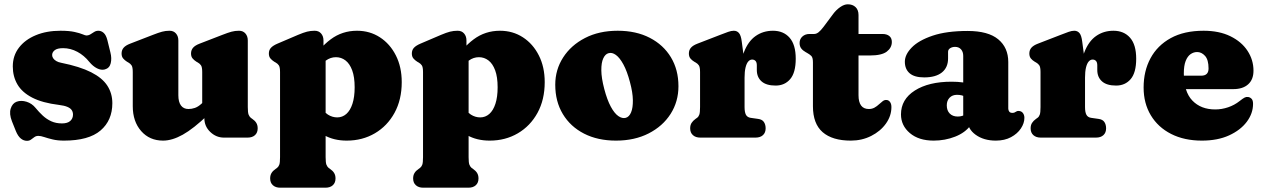

<svg xmlns="http://www.w3.org/2000/svg" viewBox="-20 -640 5874 893"><path d="M273.5 -416Q246.5 -416 234.5 -406.5Q222.5 -397 222.5 -384Q222.5 -376 227.5 -368.8Q232.5 -361.5 241.8 -356Q251 -350.5 264.5 -348Q351.5 -330.5 403.8 -304Q456 -277.5 479.2 -241.5Q502.5 -205.5 502.5 -160Q502.5 -80 447.5 -33Q392.5 14 277.5 14Q247.5 14 224.8 8.5Q202 3 185.8 -2.5Q169.5 -8 158.5 -8Q147.5 -8 139.8 -2.2Q132 3.5 124.2 9.2Q116.5 15 105.5 15Q90 15 76.8 4.2Q63.5 -6.5 53.5 -31L35.5 -76Q22 -110.5 29.8 -135Q37.5 -159.5 57.5 -167Q78.5 -174.5 103.5 -166.8Q128.5 -159 145.5 -138Q161.5 -118.5 179 -102.2Q196.5 -86 218.2 -76Q240 -66 268.5 -66Q294 -66 306.8 -77.5Q319.5 -89 319.5 -107Q319.5 -119 313.5 -128Q307.5 -137 293.2 -143Q279 -149 254.5 -152Q177 -161.5 129.8 -186Q82.5 -210.5 61 -247.5Q39.5 -284.5 39.5 -331Q39.5 -381 68 -418.2Q96.5 -455.5 146.5 -476.2Q196.5 -497 261.5 -497Q301.5 -497 326.2 -491.5Q351 -486 364 -480.5Q377 -475 381.5 -475Q392 -475 400.8 -480.5Q409.5 -486 418.2 -491.5Q427 -497 437.5 -497Q451 -497 462.2 -487Q473.5 -477 479.5 -453L493.5 -396Q500.5 -369 495 -346Q489.5 -323 467.5 -317Q450.5 -312.5 431.2 -322.2Q412 -332 395.5 -352Q371.5 -382 339.8 -399Q308 -416 273.5 -416Z M930.5 -90V-110L920.5 -112V-305Q920.5 -327.5 915 -335.8Q909.5 -344 900.5 -349L893.5 -353Q882.5 -360 875.5 -368.5Q868.5 -377 868.5 -391Q868.5 -407 878 -418Q887.5 -429 908.5 -437L1014.5 -478Q1040 -488 1056.5 -492.5Q1073 -497 1091.5 -497Q1110.5 -497 1121.5 -484.2Q1132.5 -471.5 1132.5 -452V-142Q1132.5 -116.5 1136.2 -107Q1140 -97.5 1146.5 -92L1153.5 -87Q1165.5 -79 1172 -68.5Q1178.5 -58 1178.5 -43Q1178.5 -23 1166 -11.5Q1153.5 0 1131.5 0H1021.5Q985.5 0 958 -26.2Q930.5 -52.5 930.5 -90ZM597.5 -146V-305Q597.5 -327.5 592 -335.8Q586.5 -344 577.5 -349L570.5 -353Q559.5 -360 552.5 -368.5Q545.5 -377 545.5 -391Q545.5 -407 555 -418Q564.5 -429 585.5 -437L691.5 -478Q717 -488 733.5 -492.5Q750 -497 768.5 -497Q787.5 -497 798.5 -484.2Q809.5 -471.5 809.5 -452V-197Q809.5 -165.5 821.8 -149.2Q834 -133 856.5 -133Q871.5 -133 886.2 -138Q901 -143 916.5 -157L933.5 -173L971.5 -129L948.5 -107Q879.5 -41 830 -13.5Q780.5 14 738.5 14Q675.5 14 636.5 -30.5Q597.5 -75 597.5 -146Z M1484.5 -452V-407L1494.5 -388V91Q1494.5 116.5 1498.2 126Q1502 135.5 1508.5 141L1515.5 146Q1527.5 154 1534 164.5Q1540.5 175 1540.5 190Q1540.5 210 1528 221.5Q1515.5 233 1493.5 233H1283.5Q1262 233 1249.2 221.5Q1236.5 210 1236.5 190Q1236.5 175 1243 164.5Q1249.5 154 1261.5 146L1268.5 141Q1275.5 135.5 1279 126Q1282.5 116.5 1282.5 91V-305Q1282.5 -327.5 1277 -335.8Q1271.5 -344 1262.5 -349L1255.5 -353Q1244.5 -360 1237.5 -368.5Q1230.5 -377 1230.5 -391Q1230.5 -407 1240 -417.5Q1249.5 -428 1270.5 -437L1366.5 -478Q1391.5 -488.5 1408.2 -492.8Q1425 -497 1443.5 -497Q1462.5 -497 1473.5 -484.2Q1484.5 -471.5 1484.5 -452ZM1457.5 -307 1421.5 -347Q1464.5 -417 1518 -457Q1571.5 -497 1640.5 -497Q1700 -497 1747 -466.5Q1794 -436 1821.2 -382.2Q1848.5 -328.5 1848.5 -258Q1848.5 -176.5 1815 -115.2Q1781.5 -54 1723.5 -20Q1665.5 14 1592.5 14Q1532 14 1486.8 -11.8Q1441.5 -37.5 1408.5 -90L1465.5 -156Q1484.5 -120 1505 -107Q1525.5 -94 1548.5 -94Q1572.5 -94 1590.8 -110Q1609 -126 1619.2 -157.2Q1629.5 -188.5 1629.5 -234Q1629.5 -282 1618 -313Q1606.5 -344 1586.8 -359Q1567 -374 1542.5 -374Q1517 -374 1495.5 -358.2Q1474 -342.5 1457.5 -307Z M2149.5 -452V-407L2159.5 -388V91Q2159.5 116.5 2163.2 126Q2167 135.5 2173.5 141L2180.5 146Q2192.5 154 2199 164.5Q2205.5 175 2205.5 190Q2205.5 210 2193 221.5Q2180.5 233 2158.5 233H1948.5Q1927 233 1914.2 221.5Q1901.5 210 1901.5 190Q1901.5 175 1908 164.5Q1914.5 154 1926.5 146L1933.5 141Q1940.5 135.5 1944 126Q1947.5 116.5 1947.5 91V-305Q1947.5 -327.5 1942 -335.8Q1936.5 -344 1927.5 -349L1920.5 -353Q1909.5 -360 1902.5 -368.5Q1895.5 -377 1895.5 -391Q1895.5 -407 1905 -417.5Q1914.5 -428 1935.5 -437L2031.5 -478Q2056.5 -488.5 2073.2 -492.8Q2090 -497 2108.5 -497Q2127.5 -497 2138.5 -484.2Q2149.5 -471.5 2149.5 -452ZM2122.5 -307 2086.5 -347Q2129.5 -417 2183 -457Q2236.5 -497 2305.5 -497Q2365 -497 2412 -466.5Q2459 -436 2486.2 -382.2Q2513.5 -328.5 2513.5 -258Q2513.5 -176.5 2480 -115.2Q2446.5 -54 2388.5 -20Q2330.5 14 2257.5 14Q2197 14 2151.8 -11.8Q2106.5 -37.5 2073.5 -90L2130.5 -156Q2149.5 -120 2170 -107Q2190.5 -94 2213.5 -94Q2237.5 -94 2255.8 -110Q2274 -126 2284.2 -157.2Q2294.5 -188.5 2294.5 -234Q2294.5 -282 2283 -313Q2271.5 -344 2251.8 -359Q2232 -374 2207.5 -374Q2182 -374 2160.5 -358.2Q2139 -342.5 2122.5 -307Z M2853 -497Q2938.5 -497 3002 -464.2Q3065.5 -431.5 3100.5 -373.5Q3135.5 -315.5 3135.5 -239Q3135.5 -167.5 3099 -110.2Q3062.5 -53 2997 -19.5Q2931.5 14 2845 14Q2760 14 2696.5 -18.5Q2633 -51 2597.8 -109.5Q2562.5 -168 2562.5 -246Q2562.5 -315.5 2599 -372.5Q2635.5 -429.5 2700.8 -463.2Q2766 -497 2853 -497ZM2890.5 -92Q2906.5 -96.5 2915.2 -117.5Q2924 -138.5 2923.5 -174.2Q2923 -210 2910 -258Q2896.5 -309 2879.5 -340.2Q2862.5 -371.5 2844.5 -384.5Q2826.5 -397.5 2810 -392.5Q2795 -388.5 2785.8 -368.5Q2776.5 -348.5 2776.8 -313Q2777 -277.5 2790.5 -226Q2804 -175 2820.8 -144Q2837.5 -113 2855.8 -100.2Q2874 -87.5 2890.5 -92Z M3420 -264Q3420 -345 3439.8 -396.5Q3459.5 -448 3494.5 -472.5Q3529.5 -497 3575 -497Q3624 -497 3652.5 -464.5Q3681 -432 3681 -367Q3681 -302 3655.2 -272Q3629.5 -242 3587.5 -242Q3544 -242 3522 -261.5Q3500 -281 3500 -314.5V-336Q3500 -350 3494 -356.5Q3488 -363 3478 -363Q3468 -363 3460 -353.8Q3452 -344.5 3447.5 -325.8Q3443 -307 3443 -279ZM3430 -446 3443 -348V-142Q3443 -118.5 3449.2 -106.5Q3455.5 -94.5 3471 -92L3506 -87Q3525 -84.5 3533 -72.5Q3541 -60.5 3541 -43Q3541 -23 3528.5 -11.5Q3516 0 3494 0H3237Q3215.5 0 3202.8 -11.5Q3190 -23 3190 -43Q3190 -58 3196.5 -68.2Q3203 -78.5 3215 -87L3222 -92Q3229 -97 3232.5 -106.8Q3236 -116.5 3236 -142V-305Q3236 -327.5 3230.5 -335.8Q3225 -344 3216 -349L3209 -353Q3198 -359.5 3191 -368.2Q3184 -377 3184 -391Q3184 -407 3193.5 -418Q3203 -429 3224 -437L3330 -478Q3352 -486.5 3366.8 -491.8Q3381.5 -497 3393 -497Q3408 -497 3417.2 -486Q3426.5 -475 3430 -446Z M3733.5 -394 3726.5 -398Q3714 -405 3706.5 -414.8Q3699 -424.5 3699 -440Q3699 -458.5 3712 -470.2Q3725 -482 3745 -482H3767Q3777 -482 3787.2 -490Q3797.5 -498 3811 -516L3855 -575Q3869 -594 3887.8 -607Q3906.5 -620 3923 -620Q3945.5 -620 3959.2 -607Q3973 -594 3973 -570V-197Q3973 -165.5 3985 -149.2Q3997 -133 4021 -133Q4036 -133 4047.5 -139.5Q4059 -146 4068.2 -154.8Q4077.5 -163.5 4086 -169.8Q4094.5 -176 4103.5 -175Q4113 -174.5 4119.5 -165.8Q4126 -157 4126 -142Q4126 -101 4100.5 -65.2Q4075 -29.5 4032 -7.8Q3989 14 3937 14Q3851.5 14 3806.2 -25.2Q3761 -64.5 3761 -146V-350Q3761 -372.5 3753.2 -380Q3745.5 -387.5 3733.5 -394ZM3900 -382V-482H4084Q4104.5 -482 4116.2 -472.5Q4128 -463 4128 -445Q4128 -418 4104.5 -400Q4081 -382 4026 -382Z M4480 -82.5V-95.5L4460 -99V-380Q4460 -399 4449.8 -410.5Q4439.5 -422 4422 -422Q4409 -422 4399.2 -415.8Q4389.5 -409.5 4389.5 -399V-368Q4389.5 -326 4360.8 -303Q4332 -280 4278.5 -280Q4233 -280 4210.8 -299.2Q4188.5 -318.5 4188.5 -353Q4188.5 -386 4220.5 -419Q4252.5 -452 4317.5 -474Q4382.5 -496 4480.5 -496Q4576 -496 4622.8 -457.2Q4669.5 -418.5 4669.5 -351.5V-135Q4669.5 -127.5 4673.8 -121.2Q4678 -115 4688.5 -115Q4694.5 -115 4698 -116.5Q4701.5 -118 4704.5 -120Q4707 -121.5 4709.8 -122.8Q4712.5 -124 4716.5 -124Q4730 -124 4737.2 -114.8Q4744.5 -105.5 4744.5 -92Q4744.5 -67 4728.2 -42.5Q4712 -18 4682.2 -2Q4652.5 14 4611.5 14Q4555.5 14 4517.8 -13.2Q4480 -40.5 4480 -82.5ZM4170.5 -108Q4170.5 -178 4235 -219Q4299.5 -260 4405.5 -260Q4434.5 -260 4457.2 -256.8Q4480 -253.5 4494 -247L4473 -188.5Q4463 -194 4453 -196.5Q4443 -199 4431 -199Q4409.5 -199 4396.5 -185.5Q4383.5 -172 4383.5 -150Q4383.5 -126 4397.2 -112Q4411 -98 4434 -98Q4450 -98 4462.5 -103.8Q4475 -109.5 4481 -116L4494 -57Q4469.5 -23 4422.5 -4.5Q4375.5 14 4322.5 14Q4253 14 4211.8 -21Q4170.5 -56 4170.5 -108Z M5003.5 -264Q5003.5 -345 5023.2 -396.5Q5043 -448 5078 -472.5Q5113 -497 5158.5 -497Q5207.5 -497 5236 -464.5Q5264.5 -432 5264.5 -367Q5264.5 -302 5238.8 -272Q5213 -242 5171 -242Q5127.5 -242 5105.5 -261.5Q5083.5 -281 5083.5 -314.5V-336Q5083.5 -350 5077.5 -356.5Q5071.5 -363 5061.5 -363Q5051.5 -363 5043.5 -353.8Q5035.5 -344.5 5031 -325.8Q5026.5 -307 5026.5 -279ZM5013.5 -446 5026.5 -348V-142Q5026.5 -118.5 5032.8 -106.5Q5039 -94.5 5054.5 -92L5089.5 -87Q5108.5 -84.5 5116.5 -72.5Q5124.5 -60.5 5124.5 -43Q5124.5 -23 5112 -11.5Q5099.5 0 5077.5 0H4820.5Q4799 0 4786.2 -11.5Q4773.5 -23 4773.5 -43Q4773.5 -58 4780 -68.2Q4786.5 -78.5 4798.5 -87L4805.5 -92Q4812.5 -97 4816 -106.8Q4819.5 -116.5 4819.5 -142V-305Q4819.5 -327.5 4814 -335.8Q4808.5 -344 4799.5 -349L4792.5 -353Q4781.5 -359.5 4774.5 -368.2Q4767.5 -377 4767.5 -391Q4767.5 -407 4777 -418Q4786.5 -429 4807.5 -437L4913.5 -478Q4935.5 -486.5 4950.2 -491.8Q4965 -497 4976.5 -497Q4991.5 -497 5000.8 -486Q5010 -475 5013.5 -446Z M5810 -311Q5810 -270 5785.2 -247.8Q5760.5 -225.5 5716 -225.5H5434.5V-288H5567Q5601 -288 5601 -321.5Q5601 -362 5584.8 -380Q5568.5 -398 5548 -398Q5531.5 -398 5517.2 -388Q5503 -378 5494.5 -356.2Q5486 -334.5 5486 -298.5Q5486 -213.5 5525.8 -172.2Q5565.5 -131 5632 -131Q5662.5 -131 5692 -141Q5721.5 -151 5745.5 -170Q5760 -181.5 5768 -185.8Q5776 -190 5783.5 -189Q5792.5 -188.5 5800.2 -181.5Q5808 -174.5 5808 -157Q5808 -112.5 5778.8 -73.5Q5749.5 -34.5 5696.2 -10.2Q5643 14 5570 14Q5488 14 5427 -17Q5366 -48 5332.5 -103.8Q5299 -159.5 5299 -233Q5299 -309.5 5331 -369Q5363 -428.5 5425.2 -462.8Q5487.5 -497 5578 -497Q5650.5 -497 5702.5 -471.5Q5754.5 -446 5782.2 -403.8Q5810 -361.5 5810 -311Z"/></svg>

Font: Fraunces SuperSoft 9pt
Style: Regular
Weight: 900
Version: Version 1.000;[b76b70a41]